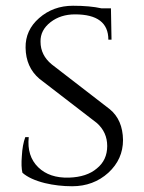

<svg xmlns="http://www.w3.org/2000/svg" viewBox="-20 -634 502 668"><path d="M362 -254Q407 -217 408 -147Q408 -80 357 -33Q305 14 231 14Q182 14 136 3Q84 -10 58 -33Q53 -54 56 -91Q58 -130 68 -157H80Q73 -91 113 -52Q152 -14 220 -16Q282 -18 317 -48Q353 -77 353 -126Q353 -174 317 -206L117 -360Q70 -400 69 -468Q68 -529 116 -571Q165 -614 234 -614Q293 -614 333 -605H366L368 -496H357Q357 -584 241 -584Q191 -584 156 -557Q120 -529 121 -489Q121 -442 160 -410Z"/></svg>

Font: Cinzel(RUS BY LYAJKA)
Style: Regular
Weight: 400
Designer: Natanael Gama
Version: Version 1.001;PS 001.001;hotconv 1.0.56;makeotf.lib2.0.21325